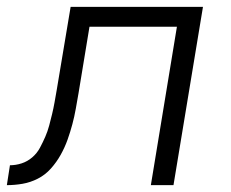

<svg xmlns="http://www.w3.org/2000/svg" viewBox="-53 -540 673 560"><path d="M387 0 463 -462H208L176 -268Q172 -245 168 -222.5Q164 -200 158 -177.5Q152 -155 144 -132.5Q136 -110 124 -88.5Q112 -67 95.5 -48.5Q79 -30 57.5 -19Q36 -8 13 -4Q-10 0 -33 0L-24 -58Q-7 -58 10 -63.5Q27 -69 41 -81Q55 -93 63.5 -109Q72 -125 79 -141Q86 -157 90.5 -174Q95 -191 99 -207.5Q103 -224 106 -241Q109 -258 112 -275L153 -520H539L453 0Z"/></svg>

Font: Iosevka Aile Light
Style: Italic
Weight: 300
Italic angle: -9°
Designer: Belleve Invis
Foundry: Belleve Invis
Version: Version 31.1.0; ttfautohint (v1.8.4)